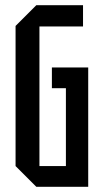

<svg xmlns="http://www.w3.org/2000/svg" viewBox="-20 -720 400 740"><path d="M40 -80V-620L120 -700H300V-618H132V-80H234V-380H180V-460H320V0H120Z"/></svg>

Font: Tektur Condensed
Style: Regular
Weight: 400
Width: 3
Designer: Adam Jagosz
Foundry: Adam Jagosz
Version: Version 1.005;gftools[0.9.30]